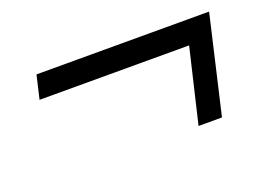

<svg xmlns="http://www.w3.org/2000/svg" viewBox="-53 -478 621 462"><g transform="rotate(-20 257.5 -247.0)"><path d="M390 -122 435 -312H52L66 -372H508L450 -122Z"/></g></svg>

Font: Platypi SemiBold
Style: Italic
Weight: 600
Italic angle: -13°
Designer: David Sargent
Foundry: Bolt Cutter Type
Version: Version 1.200; ttfautohint (v1.8.4.7-5d5b)